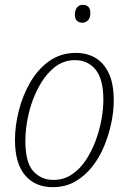

<svg xmlns="http://www.w3.org/2000/svg" viewBox="-20 -765 531 795"><path d="M198 10Q126 10 84 -39Q42 -88 42 -186Q42 -244 58 -307Q74 -370 105.5 -424.5Q137 -479 184.5 -512.5Q232 -546 295 -546Q339 -546 374 -526Q409 -506 430 -462.5Q451 -419 451 -349Q451 -305 441 -256.5Q431 -208 411.5 -160.5Q392 -113 361.5 -74.5Q331 -36 290.5 -13Q250 10 198 10ZM202 -20Q243 -20 276.5 -42Q310 -64 334.5 -100.5Q359 -137 375.5 -181Q392 -225 400 -269.5Q408 -314 408 -352Q408 -437 376 -476.5Q344 -516 290 -516Q241 -516 203 -484Q165 -452 138.5 -401.5Q112 -351 98.5 -293Q85 -235 85 -182Q85 -93 117.5 -56.5Q150 -20 202 -20ZM321 -671Q307 -671 298.5 -679Q290 -687 290 -704Q290 -723 299 -734Q308 -745 323 -745Q337 -745 345.5 -737Q354 -729 354 -712Q354 -690 344 -680.5Q334 -671 321 -671Z"/></svg>

Font: Noto Serif SemiCondensed ExtraLight
Style: Italic
Weight: 200
Width: 4
Italic angle: -12°
Designer: Monotype Design Team
Foundry: Monotype Imaging Inc.
Version: Version 2.013